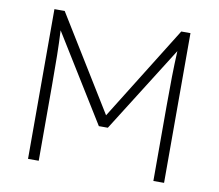

<svg xmlns="http://www.w3.org/2000/svg" viewBox="-77 -792 1007 884"><g transform="rotate(10 426.0 -350.0)"><path d="M108 0V-700H156L427 -260L701 -700H744V0H694V-351Q694 -426 695 -487.5Q696 -549 699 -608L445 -205H403L153 -609Q156 -554 157 -492.5Q158 -431 158 -351V0Z"/></g></svg>

Font: Lexend ExtraLight
Style: Regular
Weight: 200
Designer: Bonnie Shaver-Troup, Thomas Jockin
Foundry: Lexend
Version: Version 1.007; ttfautohint (v1.8.3)